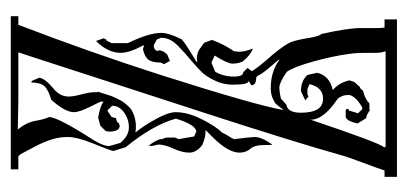

<svg xmlns="http://www.w3.org/2000/svg" viewBox="-220 -537 756 356"><g transform="rotate(-90 158.0 -359.0)"><path d="M133 -66 134 -65Q135 -65 138 -66Q158 -78 160 -90Q160 -97 158 -102Q156 -107 154.5 -109Q153 -111 146.5 -115.5Q140 -120 138 -122Q114 -142 114 -161Q71 -33 63 -25Q63 -23 64 -22H241Q238 -30 238 -40V-61Q238 -77 236 -90Q232 -120 222 -156Q212 -192 203 -205Q183 -219 174 -219Q165 -219 153 -216L142 -206Q127 -204 127 -179Q127 -138 153 -138Q174 -138 180 -163L171 -167H161L157 -165L150 -171L167 -179Q186 -179 197 -167L201 -149Q196 -126 169 -120Q183 -108 187 -89L184 -80L175 -70Q171 -69 168 -64Q152 -60 144 -52H134L132 -51Q122 -58 117 -58L107 -74Q112 -96 120 -96H130Q134 -96 134 -93Q134 -90 131 -90L126 -73ZM252 -452Q247 -452 243.5 -449Q240 -446 243 -441L240 -433L235 -427L223 -422L217 -433L220 -439Q220 -455 225.5 -462Q231 -469 245 -472L251 -470L252 -471Q238 -497 238 -513Q238 -537 260 -559L265 -545L262 -539L261 -540L256 -530V-500Q275 -461 275 -438Q275 -424 263 -400Q257 -394 222 -373L221 -371L227 -372Q233 -372 237.5 -370.5Q242 -369 244 -367.5Q246 -366 250.5 -363Q255 -360 257 -358L262 -344Q254 -322 241 -303L240 -294Q240 -283 246 -268Q233 -273 222 -287Q218 -296 218 -306Q218 -315 233 -339L220 -345L203 -338Q194 -322 194 -304Q194 -286 202 -286L210 -278L204 -270Q211 -258 235 -231Q253 -209 257.5 -198.5Q262 -188 266 -162Q269 -145 273 -141Q284 -92 284 -68V-36Q284 -29 285 -24H300V-1H8V-24H20Q23 -34 34.5 -64.5Q46 -95 49 -107Q72 -189 125 -352.5Q178 -516 183 -531L231 -679L239 -703H148Q139 -703 121.5 -703.5Q104 -704 96 -704Q109 -688 112 -671Q115 -654 119 -646Q119 -630 76 -563Q66 -547 65 -535L71 -514Q84 -498 100 -498Q115 -498 127.5 -507Q140 -516 140 -529L131 -538L119 -530L117 -522L110 -520L108 -517L103 -515Q92 -515 92 -535L93 -541L103 -551L118 -555Q141 -551 147 -545L148 -549Q148 -550 138 -570Q128 -590 128 -600Q128 -616 151 -642Q169 -647 176 -654.5Q183 -662 183 -679L186 -678L192 -664Q190 -653 172 -638Q157 -626 157 -610Q157 -601 161 -586Q165 -571 165 -563V-557L166 -555Q164 -550 161 -540Q158 -530 156.5 -527Q155 -524 152 -517.5Q149 -511 145 -506Q141 -501 135 -495Q120 -485 101 -485Q94 -485 91 -486V-485Q102 -472 115 -448.5Q128 -425 128 -411Q128 -389 115 -363Q102 -337 90 -325Q88 -320 83.5 -313Q79 -306 78 -303Q82 -271 82 -265Q82 -252 68 -232Q67 -233 67 -249Q67 -265 60 -273Q53 -281 53 -293Q53 -314 82 -343L95 -356Q83 -355 67 -362Q53 -373 53 -386Q53 -399 60.5 -415.5Q68 -432 68 -443L65 -457L66 -461Q75 -450 78 -440V-436Q81 -432 81 -424V-413Q81 -412 78 -406L83 -377L92 -373Q105 -374 116 -411Q104 -454 63 -504L56 -527Q58 -535 70 -564.5Q82 -594 82 -612Q82 -622 80 -631.5Q78 -641 74 -651Q70 -661 67 -667Q64 -673 58 -684Q52 -695 50 -699L46 -703H22V-717H306V-703H290Q239 -570 197 -439Q140 -260 132 -211Q141 -223 143.5 -225.5Q146 -228 154 -231.5Q162 -235 173 -235Q203 -235 225 -219H226Q224 -222 211.5 -236.5Q199 -251 195 -260L192 -262Q178 -262 178 -271L186 -276Q179 -276 179 -305Q179 -323 186.5 -338.5Q194 -354 201 -361.5Q208 -369 222 -381Q238 -394 252 -408Q266 -422 266 -438L263 -446Z"/></g></svg>

Font: Bukvitsa
Style: Regular
Weight: 500
Foundry: Ponomar Technologies, Inc.
Version: Version 1.1